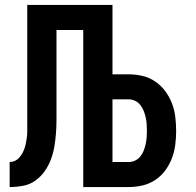

<svg xmlns="http://www.w3.org/2000/svg" viewBox="-20 -755 790 775"><path d="M19 0V-101Q30 -101 40 -105.5Q50 -110 57.5 -118.5Q65 -127 70.5 -137Q76 -147 79.5 -157.5Q83 -168 85 -179Q87 -190 88.5 -201Q90 -212 90 -223Q90 -234 90 -245Q90 -268 90 -290Q90 -312 90 -335V-735H434V-455H499Q528 -455 555.5 -448.5Q583 -442 606.5 -426Q630 -410 647 -387Q664 -364 674 -338Q684 -312 687.5 -283.5Q691 -255 691 -227Q691 -199 687.5 -171Q684 -143 674 -116.5Q664 -90 647 -67Q630 -44 606.5 -28.5Q583 -13 555.5 -6.5Q528 0 499 0H316V-634H208V-335Q208 -334 208 -333Q208 -332 208 -330V-328Q208 -328 208 -327.5Q208 -327 208 -326Q208 -299 208 -272Q208 -245 206 -218Q204 -191 199.5 -164Q195 -137 185.5 -111.5Q176 -86 160 -63.5Q144 -41 122 -25.5Q100 -10 73 -5Q46 0 19 0ZM434 -101H499Q513 -101 525.5 -107Q538 -113 546.5 -123.5Q555 -134 560 -147Q565 -160 568 -173.5Q571 -187 572 -200.5Q573 -214 573 -227Q573 -241 572 -254.5Q571 -268 568 -281.5Q565 -295 560 -307.5Q555 -320 546.5 -331Q538 -342 525.5 -348Q513 -354 499 -354H434Z"/></svg>

Font: Zed Sans Extended
Style: Bold
Weight: 700
Width: 7
Designer: Belleve Invis
Foundry: Belleve Invis
Version: Version 1.0.0; ttfautohint (v1.8.4)